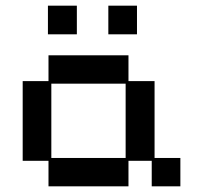

<svg xmlns="http://www.w3.org/2000/svg" viewBox="-20 -645 717 677"><path d="M151 12V-78H60V-359H151V-450H433V-359H525V-88H616V12H515V-78H433V12ZM161 -88H423V-350H161ZM149 -524V-625H251V-524ZM362 -524V-625H463V-524Z"/></svg>

Font: Pixelify Sans
Style: Regular
Weight: 400
Designer: Stefie Justprince
Foundry: Typecalism Foundryline
Version: Version 1.000;February 13, 2025;FontCreator 15.0.0.3015 64-b